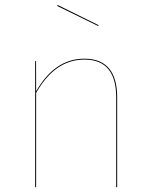

<svg xmlns="http://www.w3.org/2000/svg" viewBox="-20 -768 620 788"><path d="M384.6 -664.6 216.8 -747.5 214.9 -743.4 382.9 -661.2ZM326.4 -527.2C239.5 -527.2 176 -476.5 128.3 -393.2L128 -517.2H124.3V0H128.3V-386.7C176.4 -471.6 239.7 -523.4 326.4 -523.4C418.9 -523.4 456.9 -465.5 456.9 -367.9V0H460.9V-368.1C460.9 -467.4 421.4 -527.2 326.4 -527.2Z"/></svg>

Font: Fira Sans Four
Style: Regular
Weight: 100
Designer: Carrois Corporate & Edenspiekermann AG
Foundry: Carrois Corporate GbR & Edenspiekermann AG
Version: Version 4.203;PS 004.203;hotconv 1.0.88;makeotf.lib2.5.64775